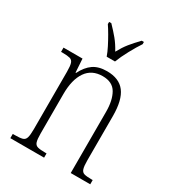

<svg xmlns="http://www.w3.org/2000/svg" viewBox="-184 -873 891 980"><g transform="rotate(30 262.0 -383.0)"><path d="M29 0V-25H41Q70 -25 85 -29Q100 -33 105 -49Q110 -65 110 -99V-438Q110 -472 105 -487.5Q100 -503 85.5 -507Q71 -511 43 -511H33V-536H145L150 -456H153Q175 -500 206 -521.5Q237 -543 286 -543Q358 -543 392 -498.5Q426 -454 426 -359V-99Q426 -65 431 -49Q436 -33 450 -29Q464 -25 493 -25H500V0H385V-361Q385 -428 361.5 -469Q338 -510 280 -510Q216 -510 183.5 -462.5Q151 -415 151 -331V-98Q151 -64 156 -48.5Q161 -33 176 -29Q191 -25 220 -25H228V0ZM247 -606Q239 -629 225.5 -655.5Q212 -682 197 -708Q182 -734 169 -753V-766H182Q211 -736 232 -710.5Q253 -685 272 -650Q291 -685 311.5 -710.5Q332 -736 361 -766H374V-753Q355 -725 332 -682.5Q309 -640 296 -606Z"/></g></svg>

Font: Noto Serif Lao Condensed ExtraLight
Style: Regular
Weight: 200
Width: 3
Designer: Monotype Design Team
Foundry: Monotype Imaging Inc.
Version: Version 2.003; ttfautohint (v1.8.4.7-5d5b)